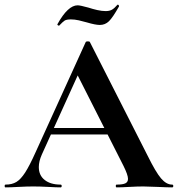

<svg xmlns="http://www.w3.org/2000/svg" viewBox="-28 -811 770 831"><path d="M186 -257H474L481 -229H171ZM717 0Q697 0 655 -2Q611 -4 592 -4Q567 -4 531 -2Q497 0 477 0Q473 0 473 -6Q473 -12 477 -12Q503 -12 514.5 -17.5Q526 -23 526 -37Q526 -54 506 -94L303 -495L352 -581L153 -142Q140 -113 140 -88Q140 -52 165.5 -32Q191 -12 234 -12Q239 -12 239 -6Q239 0 234 0Q216 0 182 -2Q144 -4 116 -4Q89 -4 51 -2Q17 0 -4 0Q-8 0 -8 -6Q-8 -12 -4 -12Q24 -12 43 -23.5Q62 -35 81 -64.5Q100 -94 126 -152L343 -629Q345 -632 352 -632Q360 -632 361 -629L611 -137Q646 -66 669 -39Q692 -12 717 -12Q722 -12 722 -6Q722 0 717 0ZM480 -790 482 -791Q484 -791 486 -788Q488 -785 487 -783Q460 -735 443.5 -719Q427 -703 404 -703Q385 -703 348 -714Q331 -719 313 -723Q295 -727 279 -727Q260 -727 252 -722Q244 -717 228 -700H227Q224 -700 221.5 -702.5Q219 -705 221 -707Q266 -788 308 -788Q319 -788 355 -778Q373 -772 393 -767.5Q413 -763 429 -763Q446 -763 456.5 -769Q467 -775 480 -790Z"/></svg>

Font: Cormorant Infant
Style: Bold
Weight: 700
Designer: Christian Thalmann (Catharsis Fonts)
Foundry: Catharsis Fonts
Version: Version 4.000